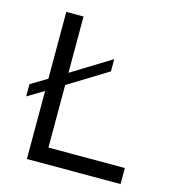

<svg xmlns="http://www.w3.org/2000/svg" viewBox="-94 -678 679 756"><g transform="rotate(15 245.5 -300.0)"><path d="M17.6 -237.3Q34.2 -247.1 84 -277.3Q84 -208 84 0Q179.7 0 465.8 0Q465.8 -16.6 465.8 -65.4Q387.7 -65.4 154.3 -65.4Q154.3 -128.9 154.3 -320.3Q194.3 -344.7 314.5 -418.9Q314.5 -431.6 314.5 -468.8Q274.4 -444.3 154.3 -370.1Q154.3 -427.7 154.3 -599.6Q136.7 -599.6 84 -599.6Q84 -532.2 84 -327.1Q67.4 -317.4 17.6 -287.1Q17.6 -284.2 17.6 -274.4Q17.6 -264.6 17.6 -237.3Z"/></g></svg>

Font: TextaAlt
Style: Regular
Weight: 400
Designer: Daniel Hernandez & Miguel Hernandez
Version: Version 1.005;com.myfonts.easy.latinotype.texta.alt-regular.